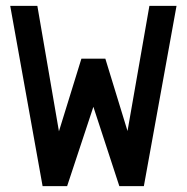

<svg xmlns="http://www.w3.org/2000/svg" viewBox="-20 -638 640 658"><path d="M126 0 15 -618H108L182 -188L259 -437H341L417 -189L492 -618H585L473 0H389L300 -272L210 0Z"/></svg>

Font: Victor Mono Thin SemiBold
Style: Regular
Weight: 600
Monospace: yes
Version: Version 1.561;gftools[0.9.30]